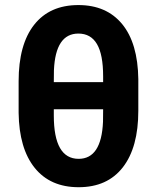

<svg xmlns="http://www.w3.org/2000/svg" viewBox="-20 -741 630 770"><path d="M534.7 -296.9Q534.7 -149.9 472.7 -70.1Q410.6 9.8 295.4 9.8Q181.6 9.8 119.1 -67.9Q56.6 -145.5 54.7 -288.6V-415Q54.7 -562.5 116.9 -641.6Q179.2 -720.7 294.4 -720.7Q407.2 -720.7 470 -644.3Q532.7 -567.9 534.7 -423.8ZM393.6 -302.7H195.8V-277.8Q195.8 -104 295.4 -104Q386.7 -104 393.1 -252.4ZM195.8 -411.6H393.6V-435.1Q393.6 -522 368.9 -564.2Q344.2 -606.4 294.4 -606.4Q202.6 -606.4 196.3 -459.5Z"/></svg>

Font: RobotoInd
Style: Bold
Weight: 700
Designer: Google
Version: Version 2.001150; 2014